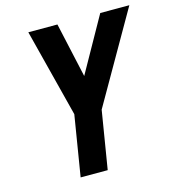

<svg xmlns="http://www.w3.org/2000/svg" viewBox="-109 -827 833 918"><g transform="rotate(-15 307.5 -367.5)"><path d="M177 0 226 -300 115 -735H259L319 -464L471 -735H615L358 -287L311 0Z"/></g></svg>

Font: Iosevka Aile Extrabold Oblique
Style: Regular
Weight: 800
Italic angle: -9°
Designer: Belleve Invis
Foundry: Belleve Invis
Version: Version 31.1.0; ttfautohint (v1.8.4)